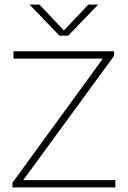

<svg xmlns="http://www.w3.org/2000/svg" viewBox="-20 -819 558 839"><path d="M34.5 0V-20.5L437.5 -574L443.5 -563H39V-595H478.5V-575L74 -21.5L68 -32H484V0ZM240 -663 109 -799H152.5L267 -677.5H251.5L366 -799H409L278 -663Z"/></svg>

Font: Encode Sans SC SemiExpanded Thin
Style: Regular
Weight: 250
Width: 6
Designer: Multiple Designers
Foundry: Impallari Type
Version: Version 3.002